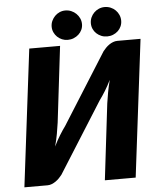

<svg xmlns="http://www.w3.org/2000/svg" viewBox="-60 -963 842 1015"><g transform="rotate(-5 361.0 -456.0)"><path d="M28 0ZM507.5 -680Q514 -688.5 522.5 -697.2Q531 -706 541 -713Q551 -720 562.2 -724.2Q573.5 -728.5 585 -728.5H708L618.5 0H455L503 -403.5Q507 -431 512.5 -461.5Q518 -492 527 -526.5Q512 -496 495.8 -469.8Q479.5 -443.5 465 -424L228.5 -49Q222 -40.5 213.5 -31.8Q205 -23 195 -16Q185 -9 173.8 -4.5Q162.5 0 151 0H28L117.5 -728.5H281L233 -325.5Q229 -297.5 223.5 -266.2Q218 -235 208.5 -200.5Q223.5 -231.5 240 -258.2Q256.5 -285 271 -304.5ZM406.5 -833Q406.5 -817 400 -803Q393.5 -789 382.2 -778.8Q371 -768.5 356.2 -762.5Q341.5 -756.5 324.5 -756.5Q308.5 -756.5 294.2 -762.5Q280 -768.5 269.2 -778.8Q258.5 -789 252 -803Q245.5 -817 245.5 -833Q245.5 -849.5 252 -863.8Q258.5 -878 269.2 -889Q280 -900 294.2 -906.2Q308.5 -912.5 324.5 -912.5Q341.5 -912.5 356.2 -906.2Q371 -900 382.2 -889Q393.5 -878 400 -863.8Q406.5 -849.5 406.5 -833ZM614.5 -833Q614.5 -817 608.2 -803Q602 -789 591 -778.8Q580 -768.5 565.2 -762.5Q550.5 -756.5 533.5 -756.5Q517 -756.5 502.5 -762.5Q488 -768.5 477 -778.8Q466 -789 459.8 -803Q453.5 -817 453.5 -833Q453.5 -849.5 459.8 -863.8Q466 -878 477 -889Q488 -900 502.5 -906.2Q517 -912.5 533.5 -912.5Q550.5 -912.5 565.2 -906.2Q580 -900 591 -889Q602 -878 608.2 -863.8Q614.5 -849.5 614.5 -833Z"/></g></svg>

Font: Lato Black
Style: Italic
Weight: 900
Italic angle: -7°
Designer: Lukasz Dziedzic
Foundry: tyPoland Lukasz Dziedzic
Version: Version 2.007; 2014-02-27